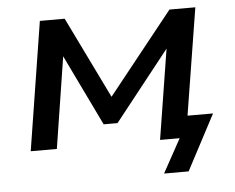

<svg xmlns="http://www.w3.org/2000/svg" viewBox="-47 -547 895 732"><g transform="rotate(-5 400.5 -181.5)"><path d="M552 129 623 0H549L563 -83H758L646 129ZM53 0 131 -492H226L378 -180L627 -492H726L647 0H548L607 -370H623L392 -78H339L198 -370H211L153 0Z"/></g></svg>

Font: Nunito Sans 10pt SemiExpanded SemiBold
Style: Italic
Weight: 600
Width: 6
Italic angle: -9°
Designer: Vernon Adams
Foundry: Vernon Adams
Version: Version 3.101;gftools[0.9.27]